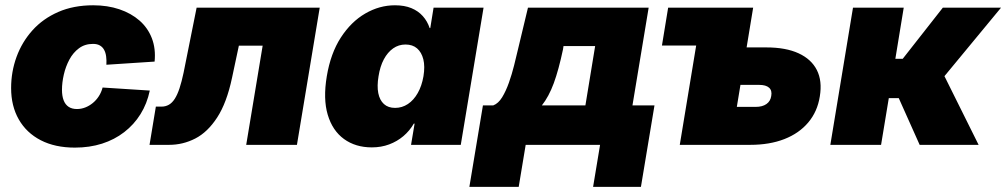

<svg xmlns="http://www.w3.org/2000/svg" viewBox="-20 -559 3883 741"><path d="M269 10.7Q192.4 10.7 137.2 -17.8Q82 -46.4 52.5 -98.1Q22.9 -149.9 22.9 -219.2Q22.9 -282.2 43.9 -339.6Q64.9 -397 105.2 -441.9Q145.5 -486.8 204.6 -512.7Q263.7 -538.6 339.8 -538.6Q395 -538.6 440.7 -523.2Q486.3 -507.8 518.6 -479.5Q550.8 -451.2 566.2 -411.1Q581.5 -371.1 576.7 -321.3L390.6 -309.1Q391.6 -326.7 389.6 -341.3Q387.7 -356 381.8 -366.7Q376 -377.4 365.5 -383.5Q355 -389.6 338.9 -389.6Q307.6 -389.6 284.9 -372.8Q262.2 -356 247.8 -329.1Q233.4 -302.2 226.3 -271.2Q219.2 -240.2 219.2 -212.4Q219.2 -188.5 225.6 -171.9Q231.9 -155.3 244.9 -146.7Q257.8 -138.2 276.9 -138.2Q293.5 -138.2 309.1 -144.3Q324.7 -150.4 338.1 -161.4Q351.6 -172.4 361.3 -187.5Q371.1 -202.6 376 -221.2L558.1 -209.5Q547.4 -158.7 522.2 -118.4Q497.1 -78.1 459.5 -49.1Q421.9 -20 373.8 -4.6Q325.7 10.7 269 10.7Z M557.1 0 581.5 -147.5H603Q619.1 -147.5 631.8 -154.8Q644.5 -162.1 654.5 -177.7Q664.6 -193.4 672.9 -218.5Q681.2 -243.7 688.5 -278.3L738.8 -529.3H1213.9L1126 0H930.2L993.7 -382.8H901.9L875.5 -258.8Q855 -162.1 818.1 -105.5Q781.2 -48.8 733.6 -24.4Q686 0 632.8 0Z M1415 9.8Q1352.1 9.8 1307.6 -22.5Q1263.2 -54.7 1244.9 -116Q1226.6 -177.2 1241.2 -264.6Q1255.9 -353 1295.4 -414.1Q1335 -475.1 1389.6 -506.8Q1444.3 -538.6 1504.4 -538.6Q1541 -538.6 1567.6 -527.6Q1594.2 -516.6 1611.8 -496.8Q1629.4 -477.1 1638.2 -450.7H1640.6L1653.3 -529.3H1846.2L1758.3 0H1566.4L1580.1 -82H1577.1Q1561 -54.2 1536.9 -33.7Q1512.7 -13.2 1481.9 -1.7Q1451.2 9.8 1415 9.8ZM1504.9 -142.6Q1531.7 -142.6 1554.2 -157.5Q1576.7 -172.4 1592.3 -200Q1607.9 -227.5 1614.3 -264.6Q1620.6 -302.7 1613.8 -330.1Q1606.9 -357.4 1589.6 -372.3Q1572.3 -387.2 1544.9 -387.2Q1518.6 -387.2 1497.3 -372.3Q1476.1 -357.4 1461.4 -330.1Q1446.8 -302.7 1440.9 -264.6Q1434.6 -227.1 1439.9 -199.7Q1445.3 -172.4 1461.7 -157.5Q1478 -142.6 1504.9 -142.6Z M1791.5 162.1 1843.8 -152.3H1883.8Q1903.3 -159.7 1918 -183.6Q1932.6 -207.5 1944.1 -240Q1955.6 -272.5 1964.1 -306.6Q1972.7 -340.8 1979 -368.2L2017.6 -529.3H2483.4L2420.9 -152.3H2505.9L2453.6 162.1H2269L2295.9 0H2008.8L1981.9 162.1ZM2071.3 -152.3H2239.3L2276.9 -381.3H2154.8L2152.8 -368.2Q2136.2 -289.6 2117.2 -237.8Q2098.1 -186 2071.3 -152.3Z M2534.7 -383.3 2558.6 -529.3H2752.9L2729 -383.3ZM2778.3 -376H2938Q3012.7 -376 3062 -353.3Q3111.3 -330.6 3132.6 -288.6Q3153.8 -246.6 3144 -187Q3134.8 -128.4 3099.4 -86.4Q3064 -44.4 3007.1 -22.2Q2950.2 0 2875.5 0H2603.5L2690.9 -529.3H2886.7L2823.7 -146.5H2896.5Q2922.4 -146.5 2938 -157.5Q2953.6 -168.5 2956.5 -188.5Q2960.4 -209.5 2948.2 -220.5Q2936 -231.4 2910.2 -231.4H2754.4Z M3184.6 0 3272 -529.3H3467.8L3435.5 -332H3463.9L3618.7 -529.3H3843.3L3625 -265.1L3756.8 0H3529.3L3448.7 -180.2H3410.2L3380.4 0Z"/></svg>

Font: Inter 24pt Black
Style: Italic
Weight: 900
Italic angle: -9.3988°
Designer: Rasmus Andersson
Foundry: rsms
Version: Version 4.001;git-66647c0bb